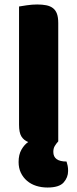

<svg xmlns="http://www.w3.org/2000/svg" viewBox="-20 -635 345 857"><path d="M240 -4Q230 7 224 17.5Q218 28 218 43Q218 86 277 86Q280 95 282 105Q284 115 284 128Q284 157 264 179.5Q244 202 192 202Q165 202 141.5 194.5Q118 187 100.5 172Q83 157 73 136Q63 115 63 88Q63 55 76 32.5Q89 10 106 -1Q86 -9 75.5 -26Q65 -43 65 -78V-606Q76 -608 100 -611.5Q124 -615 146 -615Q169 -615 186.5 -611.5Q204 -608 216 -599Q228 -590 234 -574Q240 -558 240 -532Z"/></svg>

Font: Baloo Bhaina
Style: Regular
Weight: 400
Designer: Manish Minz, Shuchita Grover and Ek Type
Foundry: Ek Type
Version: Version 1.443;PS 1.000;hotconv 16.6.51;makeotf.lib2.5.65220;